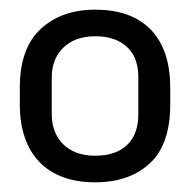

<svg xmlns="http://www.w3.org/2000/svg" viewBox="-20 -762 394 397"><path d="M177 -385Q140 -385 111 -395.5Q82 -406 62 -426.5Q42 -447 31.5 -477Q21 -507 21 -546V-581Q21 -662 64 -702Q107 -742 177 -742Q227 -742 261.5 -723.5Q296 -705 314 -669Q332 -633 332 -581V-546Q332 -463 289.5 -424Q247 -385 177 -385ZM177 -440Q219 -440 242.5 -462Q266 -484 266 -526V-602Q266 -630 255.5 -648.5Q245 -667 225 -677Q205 -687 177 -687Q135 -687 111 -663.5Q87 -640 87 -602V-526Q87 -500 98 -480.5Q109 -461 129 -450.5Q149 -440 177 -440Z"/></svg>

Font: Hubot Sans Condensed ExtraLight
Style: Regular
Weight: 400
Version: Version 2.000